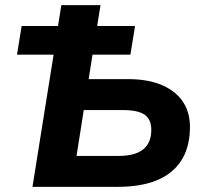

<svg xmlns="http://www.w3.org/2000/svg" viewBox="-20 -725 799 745"><path d="M106 0 188 -513H46L64 -624H205L218 -705H370L357 -624H504L486 -513H339L324 -418H476Q557 -418 611.5 -393.5Q666 -369 692.5 -326Q719 -283 717 -224Q715 -150 682 -100Q649 -50 587.5 -25Q526 0 436 0ZM277 -120H440Q503 -120 534.5 -144.5Q566 -169 567 -218Q568 -260 542.5 -279Q517 -298 455 -298H305Z"/></svg>

Font: Nunito Sans 11pt ExtraBold
Style: Italic
Weight: 800
Italic angle: -9°
Version: Version 3.101;gftools[0.9.27]